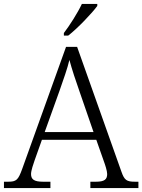

<svg xmlns="http://www.w3.org/2000/svg" viewBox="-22 -951 720 971"><path d="M301 -784V-771H323C370 -807 445 -886 470 -921V-931H392C371 -886 330 -822 301 -784ZM-2 0H233V-32H196C150 -32 135 -44 135 -71C135 -88 147 -123 153 -140L190 -244H465L503 -136C509 -120 520 -87 520 -71C520 -44 507 -32 463 -32H435V0H678V-32H661C618 -32 607 -40 592 -83L368 -714H312L90 -96C70 -41 61 -32 19 -32H-2ZM204 -283 279 -492C298 -546 320 -608 329 -648C341 -603 362 -539 382 -483L451 -283Z"/></svg>

Font: Noto Serif Devanagari Light
Style: Regular
Weight: 300
Designer: Universal Thirst, Indian Type Foundry and the Monotype Design Team
Foundry: Monotype Imaging Inc.
Version: Version 2.004